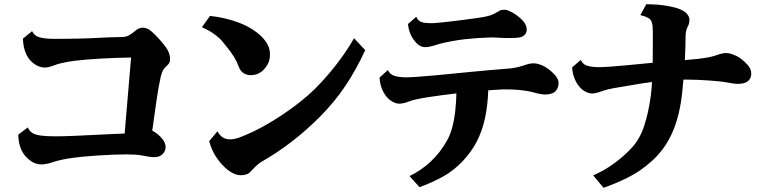

<svg xmlns="http://www.w3.org/2000/svg" viewBox="-20 -825 3600 904"><path d="M110.8 -225.1Q118.2 -208.5 131.6 -199.5Q145 -190.4 171.4 -186.8Q197.8 -183.1 242.2 -183.1Q278.8 -183.1 332.8 -185.5Q386.7 -188 445.8 -190.9L507.3 -193.8Q538.1 -195.3 566.9 -196.3L597.2 -554.2Q564.9 -553.7 528.8 -552.5Q492.7 -551.3 456.8 -549.3Q420.9 -547.4 389.2 -544.7Q357.4 -542 334 -539.1Q319.3 -537.1 301.8 -534.2Q284.2 -531.2 268.3 -527.6Q252.4 -523.9 242.2 -520Q228 -514.2 214.1 -510.5Q200.2 -506.8 190.9 -506.8Q178.7 -506.8 165.3 -511.5Q151.9 -516.1 140.1 -524.9Q90.8 -560.5 87.9 -643.1L130.9 -678.2Q143.1 -654.3 169.7 -648.2Q196.3 -642.1 234.9 -642.1Q254.9 -642.1 283.2 -642.3Q311.5 -642.6 343 -643.1Q374.5 -643.6 404.8 -645Q451.2 -647.5 492.4 -649.2Q533.7 -650.9 557.1 -650.9Q574.2 -650.9 589.4 -659.9Q604.5 -668.9 617.2 -680.2Q625.5 -687.5 634.8 -691.2Q644 -694.8 651.9 -694.8Q663.1 -694.8 674.8 -689.5Q686.5 -684.1 695.8 -674.8Q710 -662.1 724.6 -646.2Q739.3 -630.4 751.5 -615.2Q763.7 -600.1 770 -587.9Q775.9 -577.1 778.3 -566.4Q780.8 -555.7 780.8 -545.9Q780.8 -527.8 766.1 -516.1Q754.9 -506.8 748.3 -495.6Q741.7 -484.4 736.8 -463.9Q726.1 -416.5 716.8 -351.6Q707.5 -286.6 696.8 -210Q711.4 -202.1 721.9 -193.4Q732.4 -184.6 740.2 -175.8Q750 -165.5 754.9 -153.8Q759.8 -142.1 759.8 -133.8Q759.8 -112.8 745.1 -98.9Q730.5 -85 706.1 -85Q693.4 -85 680.2 -87.4Q667 -89.8 654.8 -91.8Q639.2 -95.2 618.4 -96.7Q597.7 -98.1 579.1 -98.1Q547.9 -98.1 512.5 -96.7Q477.1 -95.2 442.1 -93Q407.2 -90.8 376.5 -87.9Q345.7 -85 324.2 -82Q297.9 -78.6 271.5 -73Q245.1 -67.4 224.1 -60.1Q211.4 -55.7 198 -53.2Q184.6 -50.8 174.8 -50.8Q164.1 -50.8 150.9 -54.4Q137.7 -58.1 125 -66.9Q94.2 -88.9 80.6 -119.4Q66.9 -149.9 65.9 -190.9Z M968.8 -750Q1003.9 -746.6 1040.3 -738Q1076.7 -729.5 1110.4 -716.1Q1144 -702.6 1170.9 -685.1Q1190.4 -672.9 1208.7 -655.5Q1227.1 -638.2 1239 -616.7Q1251 -595.2 1251 -569.8Q1251 -545.4 1243.7 -529.3Q1236.3 -513.2 1222.7 -498Q1197.8 -471.2 1160.6 -471.2Q1142.6 -471.2 1127.4 -480.2Q1112.3 -489.3 1104 -511.2Q1094.2 -537.6 1081.5 -557.6Q1068.8 -577.6 1055.4 -594.5Q1042 -611.3 1028.8 -627.9Q1016.6 -643.6 991.5 -662.4Q966.3 -681.2 930.7 -696.8ZM1699.7 -588.9Q1656.7 -496.1 1605.5 -419.7Q1554.2 -343.3 1485.8 -274.9Q1418.5 -207.5 1350.1 -155.5Q1281.7 -103.5 1215.8 -65.9Q1198.7 -56.6 1184.1 -42.2Q1169.4 -27.8 1161.6 -19Q1152.8 -7.8 1139.9 -3.9Q1127 0 1115.7 0Q1098.6 0 1083.7 -6.3Q1068.8 -12.7 1053.7 -23.9Q1028.3 -43.5 1003.4 -77.4Q978.5 -111.3 964.8 -160.2L1003.9 -207Q1014.6 -187.5 1028.6 -178.2Q1042.5 -168.9 1064.9 -168.9Q1079.1 -168.9 1094.7 -173.6Q1110.4 -178.2 1135.7 -189Q1173.8 -204.6 1217.8 -228.8Q1261.7 -252.9 1305.9 -282.2Q1350.1 -311.5 1389.9 -342.8Q1429.7 -374 1460 -403.8Q1510.3 -453.6 1559.3 -515.6Q1608.4 -577.6 1647 -645Z M2350.1 -778.8Q2359.9 -779.8 2366.5 -777.8Q2373 -775.9 2380.9 -772Q2396 -765.6 2414.1 -752.2Q2432.1 -738.8 2442.9 -726.1Q2452.1 -715.3 2456.1 -705.6Q2460 -695.8 2460 -685.1Q2460 -680.2 2457.5 -672.1Q2455.1 -664.1 2445.8 -657.2Q2436.5 -649.4 2419.7 -647.7Q2402.8 -646 2380.9 -646Q2370.6 -646 2353.8 -646.2Q2336.9 -646.5 2319.8 -647.9Q2307.6 -648.9 2283.4 -648.4Q2259.3 -647.9 2229.5 -645.8Q2199.7 -643.6 2170.2 -640.4Q2140.6 -637.2 2117.2 -632.8Q2096.2 -629.4 2071.3 -623.8Q2046.4 -618.2 2030.8 -612.8Q2017.6 -608.4 2005.1 -605.7Q1992.7 -603 1982.9 -603Q1960 -603 1942.9 -620.1Q1924.8 -638.2 1914.3 -660.9Q1903.8 -683.6 1900.9 -711.9L1939.9 -746.1Q1944.3 -735.4 1950.7 -729.7Q1957 -724.1 1964.8 -721.2Q1973.1 -717.8 1987.8 -716.8Q2002.4 -715.8 2015.1 -715.8Q2021.5 -715.8 2037.8 -717.3Q2054.2 -718.8 2076.9 -721.2Q2099.6 -723.6 2125.2 -726.8Q2150.9 -730 2175.5 -733.2Q2200.2 -736.3 2220.2 -739.3Q2240.2 -742.2 2252 -744.1Q2270 -747.1 2287.1 -752.2Q2304.2 -757.3 2320.8 -768.1Q2327.1 -772 2333.3 -775.1Q2339.4 -778.3 2350.1 -778.8ZM2491.2 -526.9Q2511.2 -526.9 2535.2 -516.1Q2558.1 -505.4 2580.1 -484.9Q2596.7 -469.2 2603.3 -457.3Q2609.9 -445.3 2609.9 -434.1Q2609.9 -410.2 2595 -395Q2580.1 -379.9 2544.9 -379.9Q2539.6 -379.9 2530.3 -381.3Q2521 -382.8 2511.2 -385Q2501.5 -387.2 2495.1 -389.2Q2479.5 -394 2451.9 -398.2Q2424.3 -402.3 2387.9 -403.8Q2351.6 -405.3 2309.1 -401.9Q2301.3 -401.4 2293.7 -400.9Q2286.1 -400.4 2278.8 -399.4Q2276.4 -329.1 2263.9 -270.3Q2251.5 -211.4 2226.1 -161.1Q2200.7 -110.8 2158.2 -65.9Q2116.2 -21.5 2064.5 7.1Q2012.7 35.6 1955.1 56.2L1908.2 3.9Q1961.9 -21.5 2007.3 -63.7Q2052.7 -106 2084 -162.1Q2100.1 -190.4 2109.6 -226.3Q2119.1 -262.2 2123.5 -302.7Q2127.9 -343.3 2128.9 -385.3Q2055.2 -376.5 1993.2 -367.2Q1963.4 -362.3 1940.2 -357.2Q1917 -352.1 1901.9 -346.2Q1891.1 -341.3 1879.2 -339.1Q1867.2 -336.9 1860.8 -336.9Q1845.2 -336.9 1828.9 -345.7Q1812.5 -354.5 1798.8 -371.1Q1786.1 -386.7 1777.3 -409.4Q1768.6 -432.1 1767.1 -460L1806.2 -495.1Q1815.9 -474.1 1838.4 -467.5Q1860.8 -460.9 1893.1 -460.9Q1911.6 -460.9 1945.8 -463.4Q1980 -465.8 2022.5 -469.7Q2064.9 -473.6 2108.9 -478Q2153.3 -482.4 2199 -486.8Q2244.6 -491.2 2286.6 -494.9Q2328.6 -498.5 2361.8 -501Q2381.8 -502.4 2401.6 -505.6Q2421.4 -508.8 2437 -514.2Q2449.7 -518.6 2464.1 -522.7Q2478.5 -526.9 2491.2 -526.9Z M3022.9 -805.2Q3079.1 -804.7 3119.6 -797.6Q3160.2 -790.5 3179.7 -782.2Q3204.1 -772.5 3215.1 -759Q3226.1 -745.6 3226.1 -731.9Q3226.1 -724.6 3224.4 -716.3Q3222.7 -708 3217.8 -699.2Q3213.4 -690.9 3210.7 -679.7Q3208 -668.5 3208 -652.8Q3208 -631.3 3207 -602.5Q3206.1 -573.7 3204.6 -542Q3224.6 -543.9 3241.2 -545.4Q3257.8 -546.9 3268.1 -547.9Q3288.1 -550.3 3308.1 -553.7Q3328.1 -557.1 3343.8 -562Q3356.4 -566.4 3370.8 -570.8Q3385.3 -575.2 3397.9 -575.2Q3408.7 -575.2 3419.7 -572.3Q3430.7 -569.3 3441.9 -564Q3454.1 -559.1 3465.1 -551Q3476.1 -543 3486.8 -533.2Q3503.4 -517.6 3510.3 -504.9Q3517.1 -492.2 3517.1 -478Q3517.1 -457 3502.4 -443.6Q3487.8 -430.2 3454.1 -430.2Q3440.4 -430.2 3425.3 -432.9Q3410.2 -435.5 3401.9 -437Q3389.2 -439.5 3368.2 -441.7Q3347.2 -443.8 3321.5 -445.8Q3295.9 -447.8 3268.6 -449Q3241.2 -450.2 3215.8 -450.2H3197.8Q3195.3 -418.9 3192.1 -390.4Q3189 -361.8 3185.1 -338.9Q3169.9 -248 3136 -180.9Q3102.1 -113.8 3047.9 -65.9Q2995.6 -18.6 2937 10.5Q2878.4 39.6 2821.8 59.1L2772.9 1Q2825.2 -22 2870.1 -54.7Q2915 -87.4 2951.7 -126Q2992.2 -168.9 3012.7 -231.2Q3033.2 -293.5 3043.9 -372.1Q3045.9 -387.2 3047.4 -404.1Q3048.8 -420.9 3049.8 -439Q3007.8 -433.6 2970.9 -427Q2934.1 -420.4 2899.9 -415Q2870.1 -410.6 2847.2 -405.3Q2824.2 -399.9 2809.1 -394Q2797.9 -389.6 2785.9 -387.2Q2773.9 -384.8 2768.1 -384.8Q2752.4 -384.8 2736.1 -393.6Q2719.7 -402.3 2706.1 -418.9Q2693.4 -434.6 2684.3 -457.5Q2675.3 -480.5 2673.8 -507.8L2714.8 -543Q2723.1 -522 2745.4 -515.4Q2767.6 -508.8 2799.8 -508.8Q2818.4 -508.8 2852.5 -511.2Q2886.7 -513.7 2929.4 -517.6Q2972.2 -521.5 3016.1 -525.9Q3024.9 -526.9 3034.4 -527.8Q3043.9 -528.8 3053.2 -529.3Q3053.7 -568.4 3053.7 -606.4V-676.8Q3053.7 -705.1 3049.1 -719.5Q3044.4 -733.9 3031.7 -741Q3019 -748 2995.1 -753.9Z"/></svg>

Font: BIZ UDPMincho
Style: Bold
Weight: 700
Designer: TypeBank Co., Ltd.
Foundry: Morisawa Inc.
Version: Version 1.06